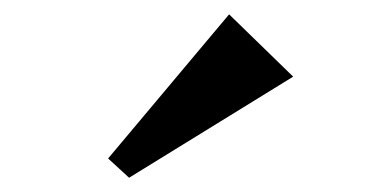

<svg xmlns="http://www.w3.org/2000/svg" viewBox="-20 -855 540 268"><path d="M299.8 -835 389.2 -748 160.2 -606.9 130.9 -633.8Z"/></svg>

Font: BIZ UDPMincho
Style: Bold
Weight: 700
Designer: TypeBank Co., Ltd.
Foundry: Morisawa Inc.
Version: Version 1.06